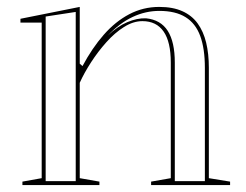

<svg xmlns="http://www.w3.org/2000/svg" viewBox="-20 -535 712 555"><path d="M645.1 -10V0H416.8V-10L473.7 -20V-354.1Q473.7 -413.9 452.9 -443.9Q432 -473.9 391.7 -473.9Q365.3 -473.9 338.5 -457Q311.7 -440.2 287.4 -412.9Q263.1 -385.7 243.2 -354.9Q223.2 -324 210.5 -295.7V-20L267.4 -10V0H44.8V-10L100.5 -20V-469.7H39.1V-480.7L210.5 -515V-350.9L218.5 -344Q246.2 -396 279.8 -434.4Q313.4 -472.8 353.6 -493.9Q393.8 -515 440.4 -515Q479.6 -515 507 -502.7Q534.5 -490.4 551.3 -467.3Q568 -444.2 575.9 -411.9Q583.7 -379.5 583.7 -338.9V-20ZM112 -11.5H198.9V-500.5L112 -487.2ZM485.3 -11.5H572.2V-338.9Q572.2 -394.4 558.8 -430.9Q545.4 -467.4 516.4 -485.4Q487.4 -503.5 440.4 -503.5Q400.9 -503.5 363.6 -486.1Q326.3 -468.8 291.5 -432.1Q319.3 -458.8 347.8 -470.9Q376.2 -483 402.1 -482.1Q444.5 -477.8 464.9 -445.8Q485.3 -413.7 485.3 -354.1Z"/></svg>

Font: Kalnia Glaze Thin
Style: Regular
Weight: 100
Version: Version 1.110